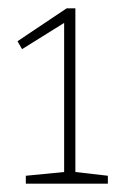

<svg xmlns="http://www.w3.org/2000/svg" viewBox="-20 -787 302 461"><path d="M161 -767V-374L239 -365V-346H42V-365L134 -374V-732L33 -669L22 -688L140 -767Z"/></svg>

Font: Bitter Pro ExtraLight
Style: Regular
Weight: 275
Designer: Sol Matas, and Bitter project Authors
Foundry: Sol Matas
Version: Version 1.010